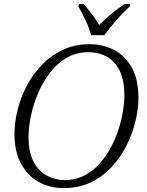

<svg xmlns="http://www.w3.org/2000/svg" viewBox="-20 -951 752 982"><path d="M306 11Q235 11 178 -20.5Q121 -52 87.5 -114Q54 -176 54 -266Q54 -324 69.5 -387Q85 -450 116 -510Q147 -570 193.5 -618.5Q240 -667 301.5 -696Q363 -725 439 -725Q506 -725 562.5 -696Q619 -667 653.5 -606.5Q688 -546 688 -450Q688 -395 673 -332Q658 -269 628 -208.5Q598 -148 552 -98Q506 -48 445 -18.5Q384 11 306 11ZM311 -30Q372 -30 421 -58.5Q470 -87 506.5 -134.5Q543 -182 567.5 -239.5Q592 -297 604 -355.5Q616 -414 616 -464Q616 -542 591.5 -590.5Q567 -639 525.5 -661.5Q484 -684 432 -684Q371 -684 322 -656Q273 -628 236.5 -580.5Q200 -533 175.5 -476Q151 -419 138.5 -360.5Q126 -302 126 -251Q126 -173 151.5 -124.5Q177 -76 219 -53Q261 -30 311 -30ZM446 -771Q437 -806 417.5 -847.5Q398 -889 381 -918L384 -931H407Q431 -904 450.5 -878.5Q470 -853 487 -823Q513 -849 546.5 -877.5Q580 -906 618 -931H646L643 -918Q608 -885 573.5 -846Q539 -807 514 -771Z"/></svg>

Font: Noto Serif Light
Style: Italic
Weight: 300
Italic angle: -12°
Designer: Monotype Design Team
Foundry: Monotype Imaging Inc.
Version: Version 2.013